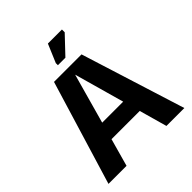

<svg xmlns="http://www.w3.org/2000/svg" viewBox="-199 -850 977 977"><g transform="rotate(-45 289.0 -361.5)"><path d="M18 0 189 -563H387L564 0H435L291 -513L148 0ZM147 -150 144 -243H434L433 -150ZM317 -609H263V-624L305 -723H406V-703Z"/></g></svg>

Font: Darker Grotesque Light ExtraBold
Style: Regular
Weight: 800
Version: Version 1.000;gftools[0.9.28]